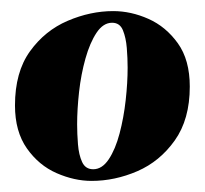

<svg xmlns="http://www.w3.org/2000/svg" viewBox="-20 -640 369 346"><path d="M184 -620Q216 -620 247.5 -606Q279 -592 300.5 -562Q322 -532 322 -484Q322 -425 295 -387Q268 -349 227.5 -331.5Q187 -314 145 -314Q114 -314 82 -328Q50 -342 28.5 -372.5Q7 -403 7 -450Q7 -510 34 -547.5Q61 -585 102 -602.5Q143 -620 184 -620ZM148 -335Q164 -335 176 -353Q188 -371 195.5 -399.5Q203 -428 206.5 -459.5Q210 -491 210 -518Q210 -535 208.5 -553.5Q207 -572 201.5 -585.5Q196 -599 182 -599Q166 -599 154 -581Q142 -563 134 -534.5Q126 -506 122.5 -474.5Q119 -443 119 -416Q119 -399 120.5 -380Q122 -361 128 -348Q134 -335 148 -335Z"/></svg>

Font: Brygada 1918
Style: Bold Italic
Weight: 700
Italic angle: -8°
Designer: Mateusz Machalski | Borys Kosmynka | Przemek Hoffer
Foundry: NIEPODLEGLA 2018
Version: Version 3.006